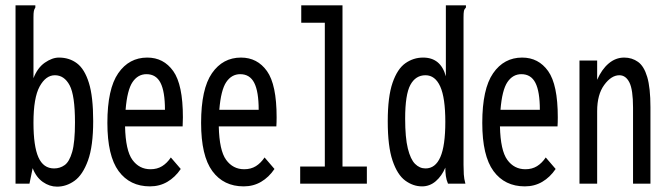

<svg xmlns="http://www.w3.org/2000/svg" viewBox="-20 -686 2490 717"><path d="M193 11Q165 11 140 -6.5Q115 -24 102 -58L90 0H38V-666H112V-658Q108 -652 106.5 -645Q105 -638 105 -621V-394Q120 -433 147.5 -452Q175 -471 200 -471Q239 -471 267.5 -449.5Q296 -428 312 -376.5Q328 -325 328 -234Q328 -140 308.5 -86.5Q289 -33 258.5 -11Q228 11 193 11ZM182 -57Q204 -57 221.5 -69.5Q239 -82 249.5 -118.5Q260 -155 260 -229Q260 -330 240 -367.5Q220 -405 185 -405Q151 -405 128 -363Q105 -321 105 -228Q105 -140 123.5 -98.5Q142 -57 182 -57Z M540 10Q465 10 423 -47Q381 -104 381 -227Q381 -354 421.5 -412.5Q462 -471 530 -471Q591 -471 627 -420.5Q663 -370 663 -248Q663 -229 662 -214H447Q449 -124 474.5 -89Q500 -54 542 -54Q567 -54 585.5 -65.5Q604 -77 618 -98L655 -55Q634 -24 605 -7Q576 10 540 10ZM449 -276H596Q596 -344 579.5 -376.5Q563 -409 527 -409Q495 -409 475 -379.5Q455 -350 449 -276Z M890 10Q815 10 773 -47Q731 -104 731 -227Q731 -354 771.5 -412.5Q812 -471 880 -471Q941 -471 977 -420.5Q1013 -370 1013 -248Q1013 -229 1012 -214H797Q799 -124 824.5 -89Q850 -54 892 -54Q917 -54 935.5 -65.5Q954 -77 968 -98L1005 -55Q984 -24 955 -7Q926 10 890 10ZM799 -276H946Q946 -344 929.5 -376.5Q913 -409 877 -409Q845 -409 825 -379.5Q805 -350 799 -276Z M1101 0V-64H1193V-601H1105V-666H1259V-64H1350V0Z M1556 10Q1523 10 1493.5 -11.5Q1464 -33 1446 -86Q1428 -139 1428 -233Q1428 -325 1446 -377Q1464 -429 1494 -450Q1524 -471 1560 -471Q1626 -471 1645 -401V-666H1720V-658Q1714 -652 1712.5 -645Q1711 -638 1711 -621V-70Q1711 -52 1712 -35Q1713 -18 1718 0H1653Q1647 -14 1645 -28.5Q1643 -43 1643 -60Q1630 -29 1607.5 -9.5Q1585 10 1556 10ZM1569 -57Q1606 -57 1624.5 -99.5Q1643 -142 1643 -231Q1643 -321 1624 -363Q1605 -405 1569 -405Q1532 -405 1512.5 -369Q1493 -333 1493 -243Q1493 -172 1503 -131.5Q1513 -91 1530 -74Q1547 -57 1569 -57Z M1940 10Q1865 10 1823 -47Q1781 -104 1781 -227Q1781 -354 1821.5 -412.5Q1862 -471 1930 -471Q1991 -471 2027 -420.5Q2063 -370 2063 -248Q2063 -229 2062 -214H1847Q1849 -124 1874.5 -89Q1900 -54 1942 -54Q1967 -54 1985.5 -65.5Q2004 -77 2018 -98L2055 -55Q2034 -24 2005 -7Q1976 10 1940 10ZM1849 -276H1996Q1996 -344 1979.5 -376.5Q1963 -409 1927 -409Q1895 -409 1875 -379.5Q1855 -350 1849 -276Z M2144 0V-460H2210V-388Q2227 -427 2253 -449Q2279 -471 2311 -471Q2340 -471 2362.5 -455Q2385 -439 2397 -398.5Q2409 -358 2409 -286V0H2344V-284Q2344 -351 2330.5 -378Q2317 -405 2293 -405Q2263 -405 2236.5 -369Q2210 -333 2210 -271V0Z"/></svg>

Font: Inconsolata ExtraCondensed Medium
Style: Regular
Weight: 500
Width: 2
Monospace: yes
Designer: Raph Levien, Cyreal, Brenton Simpson
Foundry: Raph Levien, Cyreal, Google
Version: Version 3.001; ttfautohint (v1.8.2.53-6de2)